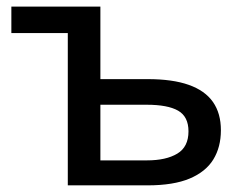

<svg xmlns="http://www.w3.org/2000/svg" viewBox="-20 -558 733 578"><path d="M282.2 -538.1V-319.8H424.8Q499.5 -319.8 548.3 -302.5Q597.2 -285.2 621.1 -251Q645 -216.8 645 -166Q645 -115.2 622.3 -78.1Q599.6 -41 551 -20.5Q502.4 0 424.3 0H184.1V-458.5H14.2V-538.1ZM421.4 -242.7H282.2V-75.2H422.4Q480 -75.2 513.7 -95.5Q547.4 -115.7 547.4 -162.6Q547.4 -207 516.1 -224.9Q484.9 -242.7 421.4 -242.7Z"/></svg>

Font: Open Sans Medium
Style: Regular
Weight: 500
Designer: Monotype Design Team
Foundry: Monotype Imaging Inc.
Version: Version 3.000